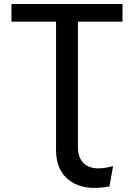

<svg xmlns="http://www.w3.org/2000/svg" viewBox="-20 -721 667 956"><path d="M590 -701V-613H368V12Q368 77 412 103.5Q456 130 543 106L525 207Q402 231 330.5 181Q259 131 259 26V-613H37V-701Z"/></svg>

Font: LT Superior Semi-bold
Style: Regular
Weight: 600
Designer: Daniel Lyons
Foundry: LyonsType
Version: Version 1.0